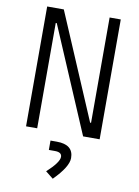

<svg xmlns="http://www.w3.org/2000/svg" viewBox="-102 -760 790 1094"><g transform="rotate(10 293.0 -212.5)"><path d="M410.2 0 150.4 -609.4H144.5V0H80.1V-693.4H176.3L436 -84H441.4V-693.4H505.9V0ZM281.7 267.6 237.3 232.4Q306.6 168.9 306.6 137.2Q306.6 109.9 266.6 109.9H231.4V55.7H268.1Q364.3 55.7 364.3 133.8Q364.3 184.6 281.7 267.6Z"/></g></svg>

Font: CaskaydiaMono NF Light
Style: Regular
Weight: 300
Designer: Aaron Bell
Foundry: Saja Typeworks
Version: Version 2111.001; ttfautohint (v1.8.4);Nerd Fonts 3.1.1